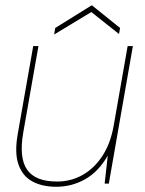

<svg xmlns="http://www.w3.org/2000/svg" viewBox="-20 -702 553 734"><path d="M195 12Q141 12 103.5 -8.5Q66 -29 50.5 -73.5Q35 -118 48 -191L107 -526H127L69 -196Q52 -99 83.5 -53.5Q115 -8 198 -8Q251 -8 295.5 -33Q340 -58 371.5 -106Q403 -154 415 -224L468 -526H488L396 0H380L392 -107Q356 -45 305 -16.5Q254 12 195 12ZM187 -570 191 -595 331 -682 439 -595 435 -572 329 -656Z"/></svg>

Font: DM Sans 9pt Thin
Style: Italic
Weight: 250
Italic angle: -10°
Version: Version 4.004;gftools[0.9.30]